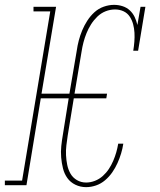

<svg xmlns="http://www.w3.org/2000/svg" viewBox="-38 -763 658 791"><path d="M317 8Q293 8 272.5 -2Q252 -12 239.5 -29.5Q227 -47 221.5 -69Q216 -91 214 -114.5Q212 -138 214.5 -161.5Q217 -185 221 -208L245 -358H130L71 0H-18V-19H53L169 -716H100V-735H193L133 -377H248L278 -553Q281 -575 286.5 -596Q292 -617 300.5 -637.5Q309 -658 321.5 -677.5Q334 -697 351 -712.5Q368 -728 389.5 -735.5Q411 -743 432 -743Q450 -743 467 -737.5Q484 -732 496.5 -720.5Q509 -709 516.5 -693.5Q524 -678 528 -660L541 -735H561L531 -554H511Q514 -572 515.5 -591Q517 -610 516 -628Q515 -646 510.5 -663Q506 -680 496.5 -694.5Q487 -709 471 -716.5Q455 -724 436 -724Q416 -724 397 -716.5Q378 -709 363 -694.5Q348 -680 337 -662.5Q326 -645 318.5 -626.5Q311 -608 306 -589Q301 -570 298 -550L269 -377H403L400 -358H266L241 -205Q238 -185 235.5 -164.5Q233 -144 234 -123.5Q235 -103 239 -83.5Q243 -64 252.5 -47.5Q262 -31 279 -21Q296 -11 317 -11Q335 -11 353 -18Q371 -25 385.5 -38Q400 -51 410.5 -67Q421 -83 428.5 -100.5Q436 -118 441 -135.5Q446 -153 449 -171H470Q467 -151 461 -131Q455 -111 446 -91Q437 -71 424.5 -53Q412 -35 395 -20.5Q378 -6 357.5 1Q337 8 317 8Z"/></svg>

Font: Iosevka Curly Slab ThExObl
Style: Regular
Weight: 100
Width: 7
Italic angle: -9°
Monospace: yes
Designer: Belleve Invis
Foundry: Belleve Invis
Version: Version 11.1.0; ttfautohint (v1.8.3)